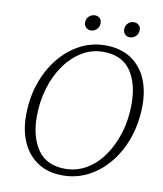

<svg xmlns="http://www.w3.org/2000/svg" viewBox="-92 -906 848 996"><g transform="rotate(10 332.5 -408.5)"><path d="M305 15Q229 15 175.5 -19.5Q122 -54 93.5 -115.5Q65 -177 65 -259Q65 -348 91 -425.5Q117 -503 164 -562Q211 -621 273.5 -654.5Q336 -688 409 -688Q487 -688 541 -653.5Q595 -619 623 -558Q651 -497 651 -415Q651 -326 625 -248Q599 -170 552 -111Q505 -52 442 -18.5Q379 15 305 15ZM312 -21Q372 -21 423.5 -51Q475 -81 513 -135Q551 -189 572.5 -259.5Q594 -330 594 -411Q594 -521 547.5 -587Q501 -653 403 -653Q343 -653 291.5 -622Q240 -591 201.5 -536.5Q163 -482 142 -411.5Q121 -341 121 -263Q121 -155 168 -88Q215 -21 312 -21ZM320 -751Q305 -751 294 -760.5Q283 -770 283 -787Q283 -807 296.5 -819.5Q310 -832 327 -832Q343 -832 353 -822.5Q363 -813 363 -797Q363 -777 350 -764Q337 -751 320 -751ZM524 -751Q510 -751 499.5 -760.5Q489 -770 489 -787Q489 -807 502 -819.5Q515 -832 532 -832Q548 -832 558.5 -822.5Q569 -813 569 -797Q569 -777 555.5 -764Q542 -751 524 -751Z"/></g></svg>

Font: Source Serif 4 SmText Light
Style: Italic
Weight: 300
Italic angle: -12°
Designer: Frank Grießhammer
Foundry: Adobe
Version: Version 4.005;hotconv 1.1.0;makeotfexe 2.6.0